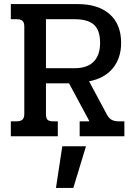

<svg xmlns="http://www.w3.org/2000/svg" viewBox="-20 -667 662 940"><path d="M33 -73H60Q82 -73 90.5 -82Q99 -91 99 -110V-537Q99 -556 90.5 -564.5Q82 -573 60 -573H33V-647H360Q461 -647 517 -597.5Q573 -548 573 -457Q573 -382 532 -332.5Q491 -283 416 -269L504 -105Q514 -87 527.5 -80Q541 -73 562 -73H589V0H370V-73H418L318 -259H205V-108Q205 -89 212.5 -81Q220 -73 240 -73H263V0H33ZM344 -333Q407 -333 438.5 -365Q470 -397 470 -457Q470 -519 440 -546Q410 -573 344 -573H205V-333ZM285 49H401L339 253H254Z"/></svg>

Font: Pridi
Style: Regular
Weight: 400
Designer: Katatrad Team
Foundry: CadsonDemak
Version: Version 1.001